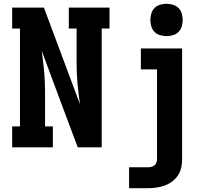

<svg xmlns="http://www.w3.org/2000/svg" viewBox="-20 -775 1090 1010"><path d="M44 0V-110H85V-625H44V-735H211L401 -226Q393 -279 388 -333Q383 -387 383 -441V-625H342V-735H556V-625H515V0H389L314 -200L199 -509Q207 -456 212 -402Q217 -348 217 -294V-110H258V0ZM659 215V105H757Q766 105 775 103Q784 101 791.5 95.5Q799 90 802.5 81.5Q806 73 806 63V-410H721V-520H938V63Q938 86 933 108Q928 130 915.5 148.5Q903 167 884.5 180.5Q866 194 845 201.5Q824 209 801.5 212Q779 215 757 215ZM856 -585Q839 -585 822 -590Q805 -595 793 -607Q781 -619 776 -636Q771 -653 771 -670Q771 -687 776 -704Q781 -721 793 -733Q805 -745 822 -750Q839 -755 856 -755Q873 -755 890 -750Q907 -745 919 -733Q931 -721 936 -704Q941 -687 941 -670Q941 -653 936 -636Q931 -619 919 -607Q907 -595 890 -590Q873 -585 856 -585Z"/></svg>

Font: Iosevka Etoile Extrabold
Style: Regular
Weight: 800
Designer: Belleve Invis
Foundry: Belleve Invis
Version: Version 22.1.2; ttfautohint (v1.8.4)